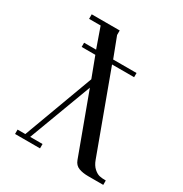

<svg xmlns="http://www.w3.org/2000/svg" viewBox="-169 -858 940 986"><g transform="rotate(30 300.5 -364.5)"><path d="M58.1 0V-25.9H104L256.8 -439L211.9 -558.1H130.9V-583H202.1L160.2 -702.1H91.8V-729H257.8V-702.1L303.2 -583H441.9V-558.1H311L482.9 -91.8Q493.2 -63.5 510.5 -48.1Q527.8 -32.7 543.2 -29.3Q558.6 -25.9 581.1 -25.9V0H491.2Q459 0 435.8 -8.8Q412.6 -17.6 402.8 -43.9L272 -397.9L132.8 -25.9H206.1V0Z"/></g></svg>

Font: Dehuti Alt
Style: Bold
Weight: 700
Version: Version 1.2